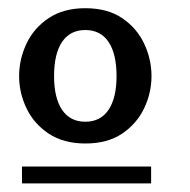

<svg xmlns="http://www.w3.org/2000/svg" viewBox="-20 -667 452 456"><path d="M339.8 -486.3Q339.8 -446.3 322.3 -409.7Q304.7 -373 270 -349.6Q235.4 -326.2 182.6 -326.2Q130.9 -326.2 95.7 -349.6Q60.5 -373 43 -409.7Q25.4 -446.3 25.4 -486.3Q25.4 -526.4 43 -563.5Q60.5 -600.6 95.7 -624Q130.9 -647.5 182.6 -647.5Q235.4 -647.5 270 -624Q304.7 -600.6 322.3 -563.5Q339.8 -526.4 339.8 -486.3ZM32.2 -231.4V-271.5H338.9V-231.4ZM256.8 -486.3Q256.8 -539.1 237.8 -567.4Q218.8 -595.7 182.6 -595.7Q146.5 -595.7 127.4 -567.4Q108.4 -539.1 108.4 -486.3Q108.4 -434.6 127.4 -406.2Q146.5 -377.9 182.6 -377.9Q218.8 -377.9 237.8 -406.2Q256.8 -434.6 256.8 -486.3Z"/></svg>

Font: Namkio Khamti Book
Style: Bold
Weight: 800
Designer: Debbi Hosken
Foundry: SIL International
Version: Version 3.917